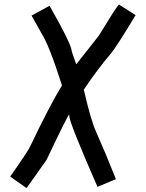

<svg xmlns="http://www.w3.org/2000/svg" viewBox="-20 -871 665 876"><path d="M522.5 -850.6 598.6 -801.8Q513.2 -659.7 485.4 -626Q426.8 -558.1 362.3 -461.9Q395.5 -318.4 418.9 -268.6Q463.9 -167.5 508.8 -53.7L424.8 -18.6Q295.9 -312.5 295.9 -342.8V-348.6Q290.5 -348.6 192.4 -141.6L102.5 -14.6H98.6L26.4 -65.4Q111.3 -186 118.2 -204.1Q205.6 -387.7 262.7 -481.4Q204.6 -664.6 168.9 -719.7L124 -799.8L206.1 -844.7Q307.6 -666.5 307.6 -635.7L327.1 -579.1H329.1L430.7 -708Q510.7 -839.4 522.5 -850.6Z"/></svg>

Font: ww_drahtTSB
Style: Regular
Weight: 400
Designer: Dr. Wolfgang Wiebecke
Version: Version 1.06 May 21, 2010, initial release